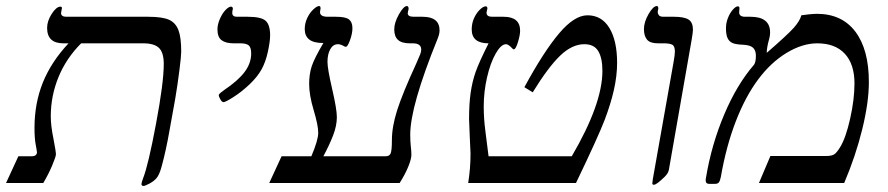

<svg xmlns="http://www.w3.org/2000/svg" viewBox="-44 -609 2955 639"><path d="M434.1 9.8Q426.8 9.8 426.8 3.9Q426.8 -1.5 432.6 -16.6Q449.7 -60.5 475.3 -197.3Q501 -334 501 -396Q501 -434.1 485.1 -449.5Q469.2 -464.8 433.1 -464.8H226.1Q176.3 -415 150.6 -352.3Q125 -289.6 125 -222.2Q125 -190.4 133.8 -147.9Q142.1 -105 142.1 -95.2Q142.1 -87.9 129.9 -58.8Q117.7 -29.8 100.1 0H-23.9L17.1 -88.9H62Q77.1 -88.9 79.1 -101.1Q79.1 -105.5 75 -126.7Q70.8 -147.9 70.8 -183.1Q70.8 -265.1 98.6 -334.2Q126.5 -403.3 184.1 -464.8H167Q112.8 -464.8 112.8 -516.1Q112.8 -539.1 128.2 -563Q143.6 -586.9 157.2 -586.9Q162.1 -586.9 162.1 -582L159.2 -565.9Q159.2 -553.2 176.8 -553.2H449.2Q496.6 -553.2 518.6 -543.2Q540.5 -533.2 549.8 -509Q559.1 -484.9 559.1 -437Q559.1 -422.9 553.2 -376Q547.4 -329.1 539.1 -279.8L520.5 -176.8Q514.6 -142.6 507.8 -111.6Q501 -80.6 493.7 -54Q486.3 -27.3 477.3 -16.6Q468.3 -5.9 453.4 2Q438.5 9.8 434.1 9.8Z M733.9 -464.8Q707.5 -464.8 693.6 -475.1Q679.7 -485.4 679.7 -511.2Q679.7 -527.3 687.7 -545.9Q695.8 -564.5 706.5 -575.7Q717.3 -586.9 725.1 -586.9Q731 -586.9 731 -579.1Q729 -573.2 729 -565.9Q729 -553.2 744.6 -553.2H780.8Q825.2 -553.2 840.1 -539.8Q855 -526.4 855 -491.2Q855 -471.7 847.7 -437.5Q840.3 -403.3 826.7 -378.4Q813 -353.5 786.9 -328.6Q760.7 -303.7 733.6 -286.4Q706.5 -269 699.7 -269Q694.8 -269 689.5 -278.1Q684.1 -287.1 684.1 -293Q685.5 -297.9 701.7 -309.1Q747.6 -339.8 769.8 -369.1Q792 -398.4 792 -431.2Q792 -451.2 783.7 -458Q775.4 -464.8 755.9 -464.8Z M1239.3 -88.9Q1252.4 -88.9 1256.3 -98.9Q1260.3 -108.9 1260.3 -143.1Q1260.3 -187.5 1278.1 -243.2Q1295.9 -298.8 1341.3 -397.5Q1350.6 -418 1354.2 -427.5Q1357.9 -437 1357.9 -443.8Q1357.9 -464.8 1330.1 -464.8H1320.3Q1293 -464.8 1280.5 -476.3Q1268.1 -487.8 1268.1 -511.2Q1268.1 -533.7 1283.7 -561.3Q1299.3 -588.9 1310.1 -588.9Q1315.9 -588.9 1315.9 -579.1Q1313 -567.4 1313 -564.9Q1313 -553.2 1333 -553.2H1362.3Q1418.9 -553.2 1418.9 -507.8Q1418.9 -496.1 1412.6 -480.5Q1321.3 -255.9 1321.3 -161.1Q1321.3 -139.2 1323.2 -121.8Q1325.2 -104.5 1325.2 -94.2Q1325.2 -80.1 1314.9 -54.7Q1304.7 -29.3 1286.1 0H852.1L893.1 -88.9H992.2Q1015.1 -142.6 1015.1 -167Q1015.1 -191.9 1000 -242.2Q984.9 -292.5 984.9 -329.1Q984.9 -362.3 993.4 -388.4Q1002 -414.6 1032.2 -465.8Q999.5 -465.8 984.9 -477.8Q970.2 -489.7 970.2 -512.2Q970.2 -531.2 978.3 -548.6Q986.3 -565.9 998.5 -577.4Q1010.7 -588.9 1018.1 -588.9Q1022.9 -588.9 1022.9 -581.1L1021 -568.8Q1021 -553.2 1046.9 -553.2H1074.2Q1106.4 -553.2 1117.7 -544.2Q1128.9 -535.2 1128.9 -515.1Q1128.9 -497.1 1120.8 -475.1Q1112.8 -453.1 1106.9 -453.1L1102.1 -454.6Q1089.8 -461.9 1081.1 -461.9Q1064.5 -461.9 1055.2 -445.3Q1045.9 -428.7 1045.9 -402.8Q1045.9 -380.9 1061 -314.9Q1077.1 -246.1 1077.1 -219.2Q1077.1 -190.4 1064.5 -158Q1051.8 -125.5 1032.2 -88.9Z M1858.9 -88.9Q1960.9 -263.2 1960.9 -373Q1960.9 -416 1947 -439Q1933.1 -461.9 1900.9 -461.9Q1859.9 -461.9 1820.1 -423.6Q1780.3 -385.3 1729 -301.8L1701.2 -318.8Q1765.6 -437.5 1816.7 -497.8Q1867.7 -558.1 1911.1 -558.1Q1958.5 -558.1 1984.1 -515.9Q2009.8 -473.6 2009.8 -399.9Q2009.8 -357.4 1999.3 -310.5Q1988.8 -263.7 1968.5 -210.2Q1948.2 -156.7 1873 0H1514.2Q1522 -48.8 1522 -98.1L1519.5 -152.3L1517.1 -212.9Q1517.1 -264.2 1522.5 -301Q1527.8 -337.9 1539.1 -369.9Q1550.3 -401.9 1582 -464.8Q1525.9 -464.8 1525.9 -511.2Q1525.9 -530.8 1533.4 -547.9Q1541 -564.9 1552.5 -576.4Q1564 -587.9 1572.8 -587.9Q1578.1 -587.9 1578.1 -580.1L1576.7 -574.7L1575.2 -566.9Q1575.2 -553.2 1593.8 -553.2H1631.8Q1687 -553.2 1687 -506.8Q1687 -492.2 1679.7 -468.5Q1672.4 -444.8 1666 -444.8Q1663.6 -444.8 1661.1 -447.8Q1647.9 -461.9 1640.1 -461.9Q1623.5 -461.9 1605.7 -430.7Q1587.9 -399.4 1576.9 -351.3Q1565.9 -303.2 1565.9 -254.9Q1565.9 -215.8 1571 -176Q1576.2 -136.2 1582 -88.9Z M2202.1 -437Q2202.1 -455.6 2193.4 -460.2Q2184.6 -464.8 2166 -464.8H2146Q2119.6 -464.8 2109.4 -477.1Q2099.1 -489.3 2099.1 -512.2Q2099.1 -535.6 2114.5 -562.3Q2129.9 -588.9 2142.1 -588.9Q2147 -588.9 2147 -580.1Q2145 -574.2 2145 -567.9Q2145 -563.5 2148.9 -558.3Q2152.8 -553.2 2164.1 -553.2H2199.2Q2232.9 -553.2 2247.6 -543.9Q2262.2 -534.7 2262.2 -509.8Q2262.2 -502.4 2257.8 -476.1L2182.1 -43.9Q2180.2 -32.2 2167.5 -20Q2154.8 -7.8 2146 -1Q2137.2 5.9 2131.8 5.9Q2127 5.9 2127 1L2128.9 -14.2L2197.8 -402.8Q2202.1 -427.2 2202.1 -437Z M2705.1 -89.8Q2723.6 -89.8 2732.2 -95.2Q2740.7 -100.6 2752 -119.1Q2771 -149.9 2785.4 -214.1Q2799.8 -278.3 2799.8 -331.1Q2799.8 -395.5 2767.6 -430.2Q2735.4 -464.8 2675.8 -464.8Q2626.5 -464.8 2573.7 -432.9Q2521 -400.9 2478.8 -344Q2436.5 -287.1 2404.8 -205.1Q2373 -123 2355 -20Q2352.5 -7.3 2348.6 -2.2Q2344.7 2.9 2335.9 2.9H2315.9Q2304.7 2.9 2304.7 -7.8V-12.7L2305.7 -18.1Q2324.2 -128.9 2366.5 -228.5Q2408.7 -328.1 2465.8 -394Q2471.7 -402.8 2471.7 -423.8Q2471.7 -440.4 2462.9 -449.5Q2454.1 -458.5 2430.7 -460Q2404.3 -460.9 2393.3 -466.1Q2382.3 -471.2 2377.2 -482.7Q2372.1 -494.1 2372.1 -515.1Q2372.1 -532.7 2378.7 -549.3Q2385.3 -565.9 2395 -576.9Q2404.8 -587.9 2411.6 -587.9Q2417 -587.9 2417 -582L2416 -567.9Q2416 -553.2 2436 -553.2H2453.6Q2519 -553.2 2519 -501Q2519 -490.2 2516.1 -480Q2507.8 -451.2 2507.8 -433.1Q2577.6 -493.7 2597.9 -516.6Q2618.2 -539.6 2623 -558.1Q2627.9 -558.6 2634.5 -559.6Q2641.1 -560.5 2648.4 -561.3Q2655.8 -562 2662.6 -562.5Q2669.4 -563 2674.8 -563Q2757.8 -563 2802.7 -503.7Q2847.7 -444.3 2847.7 -335.9Q2847.7 -268.6 2825.7 -179Q2803.7 -89.4 2765.6 0H2481.9L2520 -89.8Z"/></svg>

Font: Liberation Serif
Style: Italic
Weight: 400
Italic angle: -16.333°
Designer: Steve Matteson
Foundry: Ascender Corporation
Version: Version 2.1.5